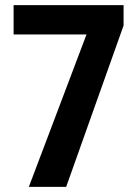

<svg xmlns="http://www.w3.org/2000/svg" viewBox="-20 -731 546 751"><path d="M463.4 -631.3 238.8 0H92.8L318.4 -596.2H33.2V-710.9H463.4Z"/></svg>

Font: Roboto Condensed
Style: Bold
Weight: 700
Designer: Google
Version: Version 2.134; 2016